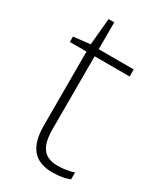

<svg xmlns="http://www.w3.org/2000/svg" viewBox="-173 -724 673 798"><g transform="rotate(30 164.0 -324.5)"><path d="M223 -25C154 -25 130 -68 130 -146V-496H298V-530H130V-659H103L91 -531L11 -522V-496H91V-143C91 -43 128 10 220 10C254 10 279 4 301 -4V-37C280 -30 254 -25 223 -25Z"/></g></svg>

Font: Noto Sans Tamil ExtraLight
Style: Regular
Weight: 200
Designer: Jelle Bosma - Monotype Design Team
Foundry: Monotype Imaging Inc.
Version: Version 2.004